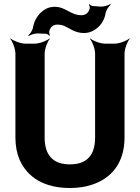

<svg xmlns="http://www.w3.org/2000/svg" viewBox="-20 -929 698 959"><path d="M329 -108C245 -108 203 -154 203 -242V-661C203 -685 217 -722 229 -735L227 -737C214 -725 177 -711 153 -711H107C83 -711 46 -725 33 -737L31 -735C43 -722 57 -685 57 -661V-242C57 -201 64 -164 77 -133C116 -43 201 10 329 10C368 10 405 5 438 -6C535 -37 602 -114 602 -242V-661C602 -685 616 -722 628 -735L626 -737C613 -725 576 -711 552 -711H505C481 -711 444 -725 431 -737L429 -735C441 -722 455 -685 455 -661V-242C455 -154 414 -108 329 -108ZM253 -895C238 -895 223 -892 210 -885C178 -868 153 -836 145 -793C143 -778 130 -759 121 -752L124 -749C133 -756 156 -763 171 -762L211 -760C217 -759 224 -754 226 -751L230 -753C227 -757 225 -767 226 -773C231 -793 245 -806 266 -806C279 -806 290 -804 300 -800C331 -786 355 -764 400 -764C416 -764 431 -768 444 -775C476 -791 501 -822 508 -865C511 -880 524 -899 533 -905L531 -909C522 -902 497 -895 482 -896L443 -899C437 -899 430 -905 428 -908L424 -906C427 -902 429 -892 428 -886C423 -866 408 -853 387 -853C332 -853 309 -895 253 -895Z"/></svg>

Font: Asimov
Style: Edge
Weight: 500
Designer: Google
Version: Version 2.000980: 2014